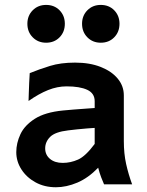

<svg xmlns="http://www.w3.org/2000/svg" viewBox="-20 -769 615 801"><path d="M213.4 12.2Q165.5 12.2 128.2 -8.3Q90.8 -28.8 69.3 -62.3Q47.9 -95.7 47.9 -134.3Q47.9 -171.9 65.2 -209Q82.5 -246.1 125.2 -273.4Q168 -300.8 243.2 -308.1Q260.3 -310.1 287.6 -312Q314.9 -314 340.1 -315.9Q365.2 -317.9 375 -318.4V-346.7Q375 -379.9 344 -394.3Q313 -408.7 257.8 -408.7Q219.2 -408.7 180.7 -393.3Q142.1 -377.9 99.1 -347.7Q99.6 -358.4 100.1 -379.6Q100.6 -400.9 101.8 -424.1Q103 -447.3 104 -463.9Q144.5 -480.5 189 -494.1Q233.4 -507.8 293 -507.8Q354.5 -507.8 400.1 -489.7Q445.8 -471.7 471.2 -440.9Q496.6 -410.2 496.6 -371.1V-180.7Q496.6 -127.9 506.3 -84.5Q516.1 -41 531.2 0H414.1Q409.2 -10.7 402.1 -29.3Q395 -47.9 389.6 -69.3Q348.1 -26.4 302.5 -7.1Q256.8 12.2 213.4 12.2ZM241.7 -89.4Q274.4 -89.4 305.7 -103.3Q336.9 -117.2 375 -168.5V-235.4Q364.7 -234.9 343.5 -233.2Q322.3 -231.4 300.3 -229.2Q278.3 -227.1 264.6 -225.1Q210 -218.8 189.2 -198Q168.5 -177.2 168.5 -149.9Q168.5 -123 188.5 -106.2Q208.5 -89.4 241.7 -89.4ZM322.3 -669.9Q322.3 -703.6 344.5 -726.1Q366.7 -748.5 400.4 -748.5Q434.6 -748.5 456.5 -726.1Q478.5 -703.6 478.5 -669.9Q478.5 -635.7 456.5 -613.3Q434.6 -590.8 400.4 -590.8Q366.7 -590.8 344.5 -613.3Q322.3 -635.7 322.3 -669.9ZM94.2 -669.9Q94.2 -703.6 116.5 -726.1Q138.7 -748.5 172.4 -748.5Q206.5 -748.5 228.5 -726.1Q250.5 -703.6 250.5 -669.9Q250.5 -635.7 228.5 -613.3Q206.5 -590.8 172.4 -590.8Q138.7 -590.8 116.5 -613.3Q94.2 -635.7 94.2 -669.9Z"/></svg>

Font: Kanchenjunga
Style: Bold
Weight: 700
Designer: Becca Hirsbrunner Spalinger
Foundry: SIL International
Version: Version 2.001